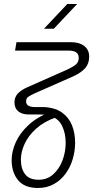

<svg xmlns="http://www.w3.org/2000/svg" viewBox="-20 -720 467 956"><path d="M169 216Q102 216 70 177Q38 138 38 77Q38 35 58 -10.5Q78 -56 121 -96.5Q164 -137 232 -163L257 -135Q198 -114 159.5 -79Q121 -44 102.5 -3.5Q84 37 84 75Q84 120 105 147.5Q126 175 172 175Q215 175 245 148Q275 121 291 79Q307 37 307 -9Q307 -55 290 -91.5Q273 -128 235 -141Q224 -146 208.5 -148Q193 -150 176 -150H124Q89 -150 70.5 -166Q52 -182 52 -210Q52 -236 68.5 -254Q85 -272 117 -286L318 -375Q347 -389 359.5 -400.5Q372 -412 372 -432Q372 -468 323 -468H55L62 -510H333Q375 -510 399.5 -491Q424 -472 424 -438Q424 -403 404 -380.5Q384 -358 345 -340L150 -254Q133 -246 121.5 -238.5Q110 -231 110 -215Q110 -188 151 -187H198Q255 -184 289 -159.5Q323 -135 338.5 -96Q354 -57 354 -11Q354 32 342 72.5Q330 113 306 145.5Q282 178 247.5 197Q213 216 169 216ZM199 -577 315 -700H364L248 -577Z"/></svg>

Font: MuseoModerno Thin ExtraLight
Style: Italic
Weight: 250
Italic angle: -9°
Version: Version 1.003